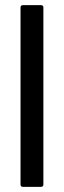

<svg xmlns="http://www.w3.org/2000/svg" viewBox="-20 -728 250 748"><path d="M60 -9V-699Q60 -708 70 -708H139Q149 -708 149 -699V-9Q149 0 139 0H70Q60 0 60 -9Z"/></svg>

Font: Glory Medium
Style: Regular
Weight: 500
Designer: Robert Leuschke
Foundry: Robert Leuschke
Version: Version 1.011